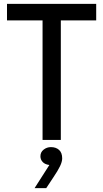

<svg xmlns="http://www.w3.org/2000/svg" viewBox="-20 -720 531 988"><path d="M199 -615H16V-700H475V-615H293V0H199ZM234 129Q211 126 199.5 113.5Q188 101 188 84Q188 63 204.5 50Q221 37 242 37Q268 37 284 51.5Q300 66 300 95Q300 112 289 135Q278 158 255 192L218 248H158L234 129Z"/></svg>

Font: Tilda Sans Medium
Style: Regular
Weight: 500
Designer: ParaType Ltd
Foundry: ParaType Ltd
Version: Version 1.009